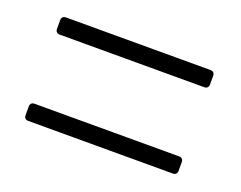

<svg xmlns="http://www.w3.org/2000/svg" viewBox="-56 -554 554 441"><g transform="rotate(20 221.5 -333.5)"><path d="M41 -418H395C401 -418 405 -422 405 -428V-450C405 -456 401 -460 395 -460H41C35 -460 31 -456 31 -450V-428C31 -422 35 -418 41 -418ZM41 -207H395C401 -207 405 -211 405 -217V-239C405 -245 401 -249 395 -249H41C35 -249 31 -245 31 -239V-217C31 -211 35 -207 41 -207Z"/></g></svg>

Font: Barlow Condensed Light
Style: Regular
Weight: 300
Width: 3
Designer: Jeremy Tribby
Foundry: Tribby Type
Version: Version 1.422;hotconv 1.0.109;makeotfexe 2.5.65596